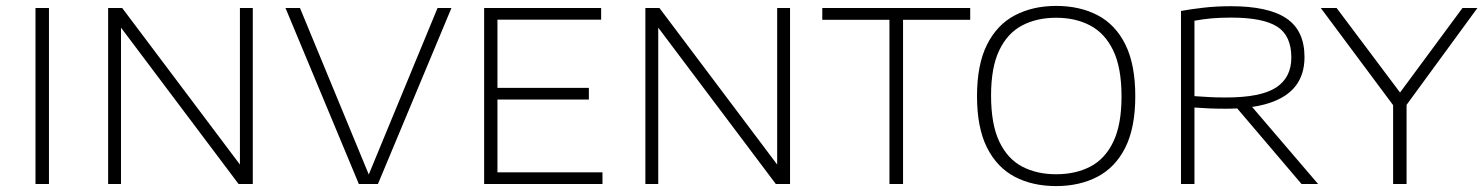

<svg xmlns="http://www.w3.org/2000/svg" viewBox="-20 -622 5014 649"><path d="M100 0V-595H145.5V0Z M345.5 0V-595H393L804 -48.5H791V-595H834.5V0H786.5L375.5 -546.5H389V0Z M1193 0 945 -595H994L1230.5 -22.5H1222.5L1459 -595H1506L1257.5 0Z M1616.5 0V-595H2012V-555.5H1661.5V-39.5H2016.5V0ZM1644 -285.5V-325H1970.5V-285.5Z M2161.5 0V-595H2209L2620 -48.5H2607V-595H2650.5V0H2602.5L2191.5 -546.5H2205V0Z M2986.5 0V-555H2759.5V-595H3259.5V-555H3032.5V0Z M3550 7Q3470 7 3410 -24.5Q3350 -56 3316.2 -123.2Q3282.5 -190.5 3282.5 -297Q3282.5 -404 3316.5 -471.5Q3350.5 -539 3411 -570.5Q3471.5 -602 3550 -602Q3630 -602 3690.2 -570.5Q3750.5 -539 3784 -471.5Q3817.5 -404 3817.5 -297Q3817.5 -190.5 3783.8 -123.2Q3750 -56 3689.5 -24.5Q3629 7 3550 7ZM3550 -33Q3616 -33 3665.8 -59Q3715.5 -85 3743.2 -142.8Q3771 -200.5 3771 -296Q3771 -393 3743 -451.2Q3715 -509.5 3665.2 -535.8Q3615.5 -562 3550 -562Q3484.5 -562 3435 -536Q3385.5 -510 3357.8 -452.2Q3330 -394.5 3330 -299Q3330 -202 3357.8 -143.5Q3385.5 -85 3435 -59Q3484.5 -33 3550 -33Z M3972 0V-585Q4007.5 -591.5 4049.8 -596.2Q4092 -601 4141 -601Q4267.5 -601 4328.5 -559.8Q4389.5 -518.5 4389.5 -429Q4389.5 -371 4360 -332.2Q4330.5 -293.5 4271.2 -274Q4212 -254.5 4123 -254.5Q4094 -254.5 4068.8 -255.5Q4043.5 -256.5 4017.5 -258.5V0ZM4379.5 0 4139.5 -282H4194L4435.5 0ZM4124 -292.5Q4242 -292.5 4293.5 -326.2Q4345 -360 4345 -427.5Q4345 -501.5 4297 -532Q4249 -562.5 4142 -562.5Q4103 -562.5 4074.2 -559.8Q4045.5 -557 4017.5 -552V-297Q4047 -295 4068.5 -293.8Q4090 -292.5 4124 -292.5Z M4689 0V-287.5L4699.5 -252.5L4444.5 -595H4498L4722 -296.5H4703L4923.5 -595H4974L4723.5 -252.5L4734.5 -287V0Z"/></svg>

Font: Encode Sans SC SemiExpanded ExtraLight
Style: Regular
Weight: 250
Width: 6
Designer: Multiple Designers
Foundry: Impallari Type
Version: Version 3.002